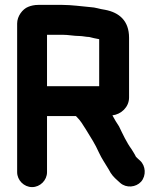

<svg xmlns="http://www.w3.org/2000/svg" viewBox="-20 -710 662 784"><path d="M507 -312V-556C507 -625 467 -659 409 -670C386 -673 371 -680 348 -681C314 -684 272 -690 235 -690H136C121 -690 107 -687 95 -682C72 -673 50 -644 50 -614V-7C50 26 78 54 111 54C144 54 172 26 172 -7V-236H290L294 -232L304 -221L313 -209L331 -181C351 -148 368 -123 384 -87C396 -61 410 -42 424 -18C434 2 444 13 461 28L471 37C496 59 535 55 556 32C578 7 575 -33 552 -54C546 -59 541 -64 535 -70C530 -81 524 -89 517 -101C497 -128 481 -163 466 -194C455 -211 449 -220 439 -239C474 -243 507 -272 507 -312ZM344 -559C358 -555 370 -553 385 -550V-358H172V-568H235C260 -568 281 -563 304 -563C317 -563 332 -559 344 -559Z"/></svg>

Font: Electronic
Style: Ti
Weight: 900
Version: Version 1.011